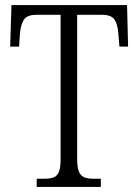

<svg xmlns="http://www.w3.org/2000/svg" viewBox="-20 -734 544 754"><path d="M124 0V-32H153Q175 -32 189.5 -37Q204 -42 211 -58.5Q218 -75 218 -108V-676H124Q86 -676 73.5 -656Q61 -636 58 -599L55 -551H20L25 -714H479L483 -551H449L445 -599Q443 -636 430.5 -656Q418 -676 379 -676H283V-111Q283 -77 290 -60Q297 -43 311.5 -37.5Q326 -32 348 -32H376V0Z"/></svg>

Font: Noto Serif Khmer Condensed Light
Style: Regular
Weight: 300
Width: 3
Designer: Danh Hong and the Monotype Design Team
Foundry: Monotype Imaging Inc.
Version: Version 2.004